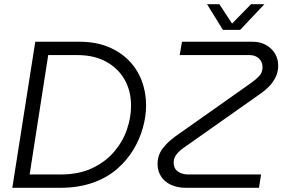

<svg xmlns="http://www.w3.org/2000/svg" viewBox="-20 -900 1353 920"><path d="M39 0 149 -700H360Q438 -700 497 -676Q556 -652 597 -610.5Q638 -569 659 -513.5Q680 -458 680 -395Q680 -344 665 -289Q650 -234 619 -182.5Q588 -131 540 -89.5Q492 -48 423.5 -24Q355 0 266 0ZM122 -64H271Q358 -64 421.5 -94Q485 -124 526.5 -172.5Q568 -221 588 -279Q608 -337 608 -393Q608 -464 577 -518.5Q546 -573 488.5 -604.5Q431 -636 351 -636H211ZM873 0Q830 0 799 -14.5Q768 -29 751.5 -55Q735 -81 735 -114Q735 -155 758 -186.5Q781 -218 821 -247L1181 -501Q1204 -517 1221 -534.5Q1238 -552 1238 -578Q1238 -603 1221 -619.5Q1204 -636 1176 -636H841L852 -700H1190Q1227 -700 1254.5 -684.5Q1282 -669 1297.5 -643.5Q1313 -618 1313 -586Q1313 -556 1301 -531Q1289 -506 1269.5 -486Q1250 -466 1225 -449L869 -198Q844 -182 828 -163Q812 -144 812 -121Q812 -93 832 -78.5Q852 -64 882 -64H1231L1221 0ZM1048 -757 972 -880H1031L1092 -787L1183 -880H1247L1131 -757Z"/></svg>

Font: MuseoModerno Light
Style: Italic
Weight: 300
Italic angle: -9°
Designer: Pablo Cosgaya, Héctor Gatti, Marcela Romero, and the Authors of The MuseoModerno Project.
Foundry: Omnibus-Type Team
Version: Version 1.003